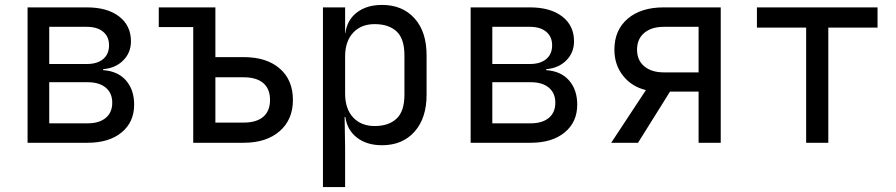

<svg xmlns="http://www.w3.org/2000/svg" viewBox="-20 -580 3640 780"><path d="M92 0V-550H333Q416 -550 464 -513Q512 -476 512 -412Q512 -366 480.5 -334.5Q449 -303 399 -299V-295Q459 -291 492 -253Q525 -215 525 -155Q525 -84 474 -42Q423 0 336 0ZM180 -320H333Q375 -320 399 -340Q423 -360 423 -396Q423 -431 399 -451Q375 -471 333 -471H180ZM180 -79H336Q383 -79 409.5 -101Q436 -123 436 -163Q436 -202 409.5 -224Q383 -246 336 -246H180Z M765 0V-470H625V-550H855V-348H970Q1063 -348 1116.5 -301.5Q1170 -255 1170 -174Q1170 -94 1116 -47Q1062 0 970 0ZM855 -82H970Q1022 -82 1049.5 -105.5Q1077 -129 1077 -174Q1077 -219 1049.5 -242.5Q1022 -266 970 -266H855Z M1292 180V-550H1382V-445H1383Q1390 -499 1430 -529.5Q1470 -560 1532 -560Q1615 -560 1664 -505.5Q1713 -451 1713 -356V-195Q1713 -100 1664 -45Q1615 10 1532 10Q1470 10 1430 -21Q1390 -52 1383 -105H1380L1382 20V180ZM1502 -68Q1559 -68 1591 -98Q1623 -128 1623 -195V-355Q1623 -423 1591 -452.5Q1559 -482 1502 -482Q1447 -482 1414.5 -447Q1382 -412 1382 -350V-200Q1382 -138 1414.5 -103Q1447 -68 1502 -68Z M1892 0V-550H2133Q2216 -550 2264 -513Q2312 -476 2312 -412Q2312 -366 2280.5 -334.5Q2249 -303 2199 -299V-295Q2259 -291 2292 -253Q2325 -215 2325 -155Q2325 -84 2274 -42Q2223 0 2136 0ZM1980 -320H2133Q2175 -320 2199 -340Q2223 -360 2223 -396Q2223 -431 2199 -451Q2175 -471 2133 -471H1980ZM1980 -79H2136Q2183 -79 2209.5 -101Q2236 -123 2236 -163Q2236 -202 2209.5 -224Q2183 -246 2136 -246H1980Z M2463 0 2604 -214Q2546 -228 2511 -272.5Q2476 -317 2476 -378Q2476 -458 2530 -504Q2584 -550 2676 -550H2908V0H2818V-208H2702L2572 0ZM2676 -286H2818V-471H2676Q2627 -471 2597.5 -446.5Q2568 -422 2568 -378Q2568 -335 2597.5 -310.5Q2627 -286 2676 -286Z M3255 0V-468H3055V-550H3545V-468H3345V0Z"/></svg>

Font: JetBrains Mono NL
Style: Regular
Weight: 400
Monospace: yes
Designer: Philipp Nurullin, Konstantin Bulenkov
Foundry: JetBrains
Version: Version 2.305; ttfautohint (v1.8.4.7-5d5b)